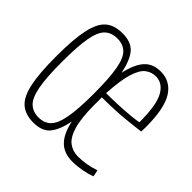

<svg xmlns="http://www.w3.org/2000/svg" viewBox="-142 -685 839 839"><g transform="rotate(45 277.0 -266.0)"><path d="M32 -266Q32 -372 45 -432Q58 -492 87 -517Q116 -542 166 -542Q221 -542 246.5 -511.5Q272 -481 285 -417Q299 -481 326.5 -511.5Q354 -542 402 -542Q463 -542 495.5 -490.5Q528 -439 528 -323Q528 -311 527.5 -305.5Q527 -300 527 -296Q499 -292 440 -286Q381 -280 300 -280Q300 -268 300 -256Q300 -244 300 -233Q300 -152 313.5 -106Q327 -60 351.5 -41.5Q376 -23 409 -23Q460 -23 512 -41L518 -10Q495 -1 465 4.5Q435 10 407 10Q355 10 325 -20Q295 -50 282 -112Q269 -49 244 -19.5Q219 10 166 10Q117 10 87.5 -15Q58 -40 45 -100Q32 -160 32 -266ZM300 -306Q341 -306 381 -308Q421 -310 451 -313Q481 -316 493 -319Q493 -426 468.5 -469Q444 -512 402 -512Q376 -512 354.5 -496Q333 -480 319 -435.5Q305 -391 300 -306ZM67 -266Q67 -170 77 -117Q87 -64 109 -43Q131 -22 166 -22Q201 -22 222.5 -43Q244 -64 254 -117Q264 -170 264 -266Q264 -362 254.5 -415Q245 -468 223.5 -489Q202 -510 166 -510Q130 -510 108 -489Q86 -468 76.5 -415Q67 -362 67 -266Z"/></g></svg>

Font: Georama Condensed ExtraLight
Style: Regular
Weight: 200
Width: 3
Designer: Jean-Baptiste Levee
Foundry: Production Type
Version: Version 1.000